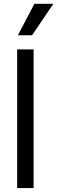

<svg xmlns="http://www.w3.org/2000/svg" viewBox="-20 -959 292 979"><path d="M151.4 0H67.4V-707H151.4ZM155.3 -939.5H252L143.6 -779.3H71.3Z"/></svg>

Font: Pretendard
Style: Regular
Weight: 400
Designer: Base glyphs from Inter by Rasmus Andersson; Hangeul glyphs from Noto Sans CJK(Source Han Sans) by Jang Soo-young and Kan
Foundry: Kil Hyung-jin
Version: Version 1.309